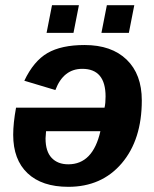

<svg xmlns="http://www.w3.org/2000/svg" viewBox="-20 -712 596 742"><path d="M42 -296H384Q388 -313 388 -339Q388 -446 298 -446Q225 -446 194 -364L74 -400Q110 -476 163.5 -507Q217 -538 307 -538Q411 -538 469.5 -481.5Q528 -425 528 -324Q528 -172 450.5 -81Q373 10 244 10Q142 10 86.5 -42.5Q31 -95 31 -191Q31 -236 42 -296ZM368 -205H158L156 -177Q156 -127 179.5 -102Q203 -77 244 -77Q339 -77 368 -205ZM478 -585H372L393 -692H499ZM264 -585H160L181 -692H285Z"/></svg>

Font: Libra Sans
Style: Bold Italic
Weight: 700
Italic angle: -12°
Foundry: Context Ltd
Version: Version 1.002